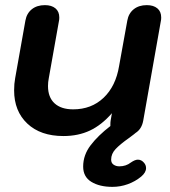

<svg xmlns="http://www.w3.org/2000/svg" viewBox="-20 -520 663 748"><path d="M482 18Q448 42 430.5 60.5Q413 79 413 102Q413 115 422.5 121.5Q432 128 445 128Q471 128 490 113Q506 102 517 102Q531 102 541 114Q549 123 549 135Q549 152 530 168Q507 187 478 197.5Q449 208 418 208Q368 208 336 188.5Q304 169 304 129Q304 84 333 46Q362 8 410 -29V-35Q410 -44 411 -50L416 -79Q376 -33 330.5 -11.5Q285 10 227 10Q138 10 86.5 -38.5Q35 -87 35 -168Q35 -194 39 -215L79 -440Q84 -468 104 -484Q124 -500 155 -500Q181 -500 196 -487.5Q211 -475 211 -452Q211 -444 210 -440L170 -215Q167 -200 167 -185Q167 -141 192.5 -117.5Q218 -94 265 -94Q336 -94 383.5 -139Q431 -184 444 -263L476 -440Q481 -468 501 -484Q521 -500 552 -500Q578 -500 593 -487.5Q608 -475 608 -452Q608 -444 607 -440L538 -50Q532 -17 508 -2L502 3Z"/></svg>

Font: Kodchasan
Style: Bold Italic
Weight: 700
Italic angle: -10°
Version: Version 1.000; ttfautohint (v1.6)